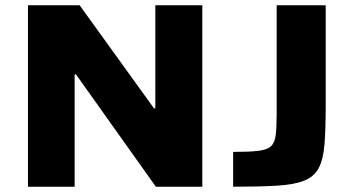

<svg xmlns="http://www.w3.org/2000/svg" viewBox="-20 -708 1338 728"><path d="M86 0V-688H282L564 -297H569V-688H747V0H571L268 -426H263V0ZM864 0V-132Q925 -132 959 -136Q993 -140 1007.5 -153.5Q1022 -167 1025.5 -196.5Q1029 -226 1029 -277V-688H1215V-311Q1215 -220 1210.5 -162Q1206 -104 1188.5 -71Q1171 -38 1133.5 -23Q1096 -8 1030.5 -4Q965 0 864 0Z"/></svg>

Font: Saira Expanded
Style: Bold
Weight: 700
Width: 7
Designer: Hector Gatti with collaboration of the Omnibus-Type team
Foundry: Omnibus-Type
Version: Version 1.100; ttfautohint (v1.8.3)